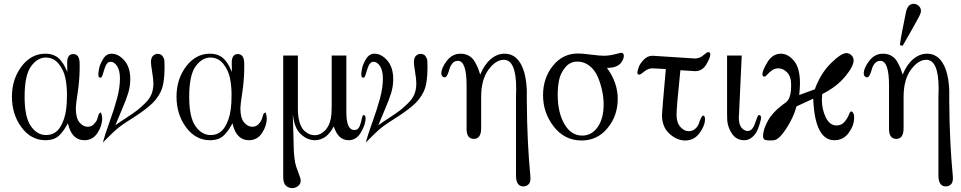

<svg xmlns="http://www.w3.org/2000/svg" viewBox="-20 -719 4997 998"><path d="M42 -216.8Q42 -307.6 92 -373.8Q142.1 -439.9 215.8 -439.9Q241.7 -439.9 262 -430.9Q282.2 -421.9 295.7 -405Q309.1 -388.2 315.4 -376Q321.8 -363.8 330.1 -345.2Q329.1 -364.3 329.1 -393.1Q329.1 -438 360.8 -438Q394 -438 394 -387.2V-357.9Q393.1 -297.9 383.5 -235.4Q374 -172.9 374 -157.2Q374 -105.5 393.1 -82.8Q412.1 -60.1 436 -60.1Q455.1 -60.1 467.5 -73Q480 -85.9 484.9 -98.1Q487.8 -105 490 -114.5Q492.2 -124 495.1 -127.9Q498 -131.8 504.9 -134.8Q510.7 -117.7 511.2 -105Q511.2 -64.9 486.6 -27.6Q461.9 9.8 418.9 9.8Q352.1 9.8 333 -78.1Q320.8 -57.1 315.4 -48.6Q310.1 -40 294.9 -22.5Q279.8 -4.9 260.5 2.4Q241.2 9.8 215.8 9.8Q141.6 9.8 91.8 -57.1Q42 -124 42 -216.8ZM107.9 -215.8Q107.9 -109.9 140.4 -63.5Q172.9 -17.1 219.2 -17.1Q266.1 -17.1 291.5 -56.2Q316.9 -95.2 324.2 -152.8Q328.1 -182.6 328.1 -227.1Q328.1 -273.9 319.6 -314.5Q311 -355 284.9 -387.5Q258.8 -419.9 217.8 -419.9Q174.8 -419.9 141.4 -374.3Q107.9 -328.6 107.9 -215.8Z M491.2 -332Q491.2 -340.8 494.9 -361.8Q498.5 -382.8 515.4 -411.4Q532.2 -439.9 559.6 -439.9Q595.7 -439.9 626.5 -404.5Q657.2 -369.1 657.2 -307.1Q657.2 -271 646.7 -236.1Q636.2 -201.2 612.3 -146Q588.4 -90.8 579.6 -67.9Q598.6 -82 637 -106.9Q675.3 -131.8 693.4 -146Q711.4 -160.2 734.9 -183.1Q758.3 -206.1 767.8 -230.5Q777.3 -254.9 777.3 -286.1Q777.3 -306.2 771 -344.5Q764.6 -382.8 764.6 -396Q764.6 -418.9 775.6 -429Q786.6 -439 799.3 -439Q816.4 -439 825 -427Q833.5 -415 834.5 -403.1Q835.4 -391.1 835.4 -367.2Q835.4 -284.2 815.4 -242.2Q795.4 -200.2 755.4 -167Q715.3 -133.8 662.4 -100.8Q609.4 -67.9 583.5 -44.9Q569.3 -32.7 544.9 -8.3Q520.5 16.1 514.6 22Q524.4 -16.1 548.8 -83.5Q573.2 -150.9 588.4 -207Q603.5 -263.2 603.5 -311Q603.5 -352.1 588.9 -375Q574.2 -397.9 554.7 -397.9Q533.7 -397.9 522.5 -359.4Q511.2 -320.8 508.3 -317.9Q491.2 -309.1 491.2 -332Z M897.5 -216.8Q897.5 -307.6 947.5 -373.8Q997.6 -439.9 1071.3 -439.9Q1097.2 -439.9 1117.4 -430.9Q1137.7 -421.9 1151.1 -405Q1164.6 -388.2 1170.9 -376Q1177.2 -363.8 1185.5 -345.2Q1184.6 -364.3 1184.6 -393.1Q1184.6 -438 1216.3 -438Q1249.5 -438 1249.5 -387.2V-357.9Q1248.5 -297.9 1239 -235.4Q1229.5 -172.9 1229.5 -157.2Q1229.5 -105.5 1248.5 -82.8Q1267.6 -60.1 1291.5 -60.1Q1310.5 -60.1 1323 -73Q1335.4 -85.9 1340.3 -98.1Q1343.3 -105 1345.5 -114.5Q1347.7 -124 1350.6 -127.9Q1353.5 -131.8 1360.4 -134.8Q1366.2 -117.7 1366.7 -105Q1366.7 -64.9 1342 -27.6Q1317.4 9.8 1274.4 9.8Q1207.5 9.8 1188.5 -78.1Q1176.3 -57.1 1170.9 -48.6Q1165.5 -40 1150.4 -22.5Q1135.3 -4.9 1116 2.4Q1096.7 9.8 1071.3 9.8Q997.1 9.8 947.3 -57.1Q897.5 -124 897.5 -216.8ZM963.4 -215.8Q963.4 -109.9 995.8 -63.5Q1028.3 -17.1 1074.7 -17.1Q1121.6 -17.1 1147 -56.2Q1172.4 -95.2 1179.7 -152.8Q1183.6 -182.6 1183.6 -227.1Q1183.6 -273.9 1175 -314.5Q1166.5 -355 1140.4 -387.5Q1114.3 -419.9 1073.2 -419.9Q1030.3 -419.9 996.8 -374.3Q963.4 -328.6 963.4 -215.8Z M1452.1 200.2V-430.2H1528.3V-152.8Q1528.3 -110.8 1537.8 -81.3Q1547.4 -51.8 1562.3 -38.8Q1577.1 -25.9 1590.1 -21Q1603 -16.1 1616.2 -16.1Q1644 -16.1 1668.2 -39.6Q1692.4 -63 1700.2 -106Q1704.1 -126 1704.1 -166V-430.2H1780.3V-134.8Q1780.3 -43 1822.3 -43Q1841.3 -43 1849.1 -62.5Q1856.9 -82 1860.6 -101.6Q1864.3 -121.1 1870.1 -121.1Q1879.9 -121.1 1880.4 -103Q1880.4 -73.2 1856.7 -31.7Q1833 9.8 1792 9.8Q1737.8 9.8 1715.3 -61H1714.4Q1677.2 9.8 1616.2 9.8Q1578.1 9.8 1544.2 -21Q1510.3 -51.8 1502.9 -120.1H1502Q1503.9 -73.2 1505.1 -19.5Q1506.3 34.2 1506.8 53.7Q1507.3 73.2 1510.3 100.6Q1513.2 127.9 1519.8 147.9Q1526.4 168 1538.1 198.2Q1543 210.4 1543 220.2Q1543 237.3 1529.1 248Q1515.1 258.8 1499 258.8Q1480 258.8 1466.1 246.1Q1452.1 233.4 1452.1 200.2Z M1857.9 -332Q1857.9 -340.8 1861.6 -361.8Q1865.2 -382.8 1882.1 -411.4Q1898.9 -439.9 1926.3 -439.9Q1962.4 -439.9 1993.2 -404.5Q2023.9 -369.1 2023.9 -307.1Q2023.9 -271 2013.4 -236.1Q2002.9 -201.2 1979 -146Q1955.1 -90.8 1946.3 -67.9Q1965.3 -82 2003.7 -106.9Q2042 -131.8 2060.1 -146Q2078.1 -160.2 2101.6 -183.1Q2125 -206.1 2134.5 -230.5Q2144 -254.9 2144 -286.1Q2144 -306.2 2137.7 -344.5Q2131.3 -382.8 2131.3 -396Q2131.3 -418.9 2142.3 -429Q2153.3 -439 2166 -439Q2183.1 -439 2191.7 -427Q2200.2 -415 2201.2 -403.1Q2202.1 -391.1 2202.1 -367.2Q2202.1 -284.2 2182.1 -242.2Q2162.1 -200.2 2122.1 -167Q2082 -133.8 2029.1 -100.8Q1976.1 -67.9 1950.2 -44.9Q1936 -32.7 1911.6 -8.3Q1887.2 16.1 1881.3 22Q1891.1 -16.1 1915.5 -83.5Q1939.9 -150.9 1955.1 -207Q1970.2 -263.2 1970.2 -311Q1970.2 -352.1 1955.6 -375Q1940.9 -397.9 1921.4 -397.9Q1900.4 -397.9 1889.2 -359.4Q1877.9 -320.8 1875 -317.9Q1857.9 -309.1 1857.9 -332Z M2273.9 -336.9Q2273.9 -365.7 2302.5 -402.8Q2331.1 -439.9 2374 -439.9Q2398.9 -439.9 2418.5 -428.5Q2438 -417 2449.5 -395.5Q2460.9 -374 2465.6 -362.5Q2470.2 -351.1 2476.1 -331.1Q2497.1 -382.8 2530.5 -411.4Q2564 -439.9 2603 -439.9Q2654.8 -439.9 2684.6 -390.9Q2714.4 -341.8 2718.3 -250V-195.8Q2719.2 -71.8 2724.1 19.5Q2729 110.8 2733.2 153.8Q2737.3 196.8 2737.3 208Q2737.3 231 2725.8 240.5Q2714.4 250 2701.2 250Q2662.1 250 2662.1 193.8V-219.2Q2662.1 -222.2 2662.6 -235.6Q2663.1 -249 2663.1 -258.8Q2663.1 -407.7 2599.1 -408.2Q2557.1 -408.2 2519 -356.7Q2481 -305.2 2481 -214.8V-53.2Q2481 2.9 2443.1 2.9Q2405.3 2.9 2405.3 -48.8V-274.9Q2405.3 -402.8 2360.4 -402.8Q2342.3 -402.8 2331.3 -389.4Q2320.3 -376 2316.2 -360.1Q2312 -344.2 2305.7 -330.6Q2299.3 -316.9 2290 -316.9Q2284.2 -316.9 2279.1 -322.5Q2273.9 -328.1 2273.9 -336.9Z M2802.7 -224.1Q2802.7 -313 2853.8 -377Q2904.8 -440.9 2983.9 -440.9Q3007.8 -440.9 3052.2 -435.1Q3096.7 -429.2 3119.6 -429.2H3120.6Q3151.4 -430.2 3178.5 -437.5Q3205.6 -444.8 3207.5 -444.8Q3222.7 -444.8 3222.7 -428.2Q3222.7 -422.4 3219.7 -413.6Q3216.8 -404.8 3208.7 -393.3Q3200.7 -381.8 3182.6 -374Q3164.6 -366.2 3138.7 -366.2H3134.8Q3190.9 -290 3190.9 -205.1Q3190.9 -117.2 3137.9 -53Q3085 11.2 3002.9 11.2Q2915 11.2 2858.9 -60.5Q2802.7 -132.3 2802.7 -224.1ZM2878.9 -228Q2878.9 -133.8 2913.8 -74Q2948.7 -14.2 3005.9 -14.2Q3055.7 -14.2 3086.7 -58.6Q3117.7 -103 3117.7 -176.8Q3117.7 -210 3110.1 -246.6Q3102.5 -283.2 3087.6 -318.6Q3072.8 -354 3044.7 -376.5Q3016.6 -398.9 2981 -398.9Q2942.9 -398.9 2918.2 -368.9Q2893.6 -338.9 2886.2 -303.5Q2878.9 -268.1 2878.9 -228Z M3293 -341.8Q3293 -348.6 3299.3 -367.9Q3305.7 -387.2 3325.7 -408.2Q3345.7 -429.2 3371.6 -429.2Q3382.8 -429.2 3481.7 -422.1Q3580.6 -415 3591.8 -415Q3616.7 -415 3635.7 -431.6Q3654.8 -448.2 3661.6 -448.2Q3671.4 -448.2 3671.9 -436Q3671.9 -418 3650.9 -383.5Q3629.9 -349.1 3593.8 -349.1Q3592.8 -349.1 3516.6 -354Q3496.6 -162.1 3496.6 -123Q3496.6 -81.1 3516.6 -59.1Q3536.6 -37.1 3559.6 -37.1Q3579.6 -37.1 3593.8 -49.6Q3607.9 -62 3612.8 -77.4Q3617.7 -92.8 3623.8 -105.5Q3629.9 -118.2 3634.8 -118.2Q3644.5 -118.2 3644.5 -99.1Q3644.5 -65.9 3616.2 -27.3Q3587.9 11.2 3541.5 11.2Q3498.5 11.2 3459.7 -23.9Q3420.9 -59.1 3420.9 -121.1Q3420.9 -135.3 3440.9 -359.9Q3422.9 -360.8 3400.4 -362.3Q3377.9 -363.8 3371.6 -363.8Q3348.6 -363.8 3329.1 -347.4Q3309.6 -331.1 3302.7 -331.1Q3293 -330.6 3293 -341.8Z M3759.3 -127.9V-430.2H3835.4L3821.3 -123Q3821.3 -121.1 3820.8 -116.5Q3820.3 -111.8 3820.3 -108.9Q3820.3 -70.8 3835.2 -54.4Q3850.1 -38.1 3866.2 -38.1Q3891.1 -38.1 3904.3 -77.1Q3917.5 -116.2 3921.4 -119.1Q3927.2 -123 3931.6 -119.1Q3936 -115.2 3936 -106.9Q3936 -101.1 3931.6 -84.5Q3927.2 -67.9 3918.2 -45.4Q3909.2 -22.9 3890.6 -6.6Q3872.1 9.8 3849.1 9.8Q3809.1 9.8 3786.6 -21.7Q3764.2 -53.2 3760.3 -90.8Q3759.3 -103 3759.3 -127.9Z M3942.9 -333Q3942.9 -353 3969.5 -396.5Q3996.1 -439.9 4039.1 -439.9Q4076.2 -439.9 4107.2 -402.6Q4138.2 -365.2 4138.2 -285.2Q4138.2 -265.1 4134.3 -225.1L4215.3 -254.9Q4245.1 -336.9 4298.6 -389.9Q4352.1 -442.9 4379.9 -442.9Q4394 -442.9 4405.5 -431.9Q4417 -420.9 4417 -404.8Q4417 -374 4372.6 -320.6Q4328.1 -267.1 4253.9 -230Q4252 -210 4252 -200.2Q4252 -150.4 4272.5 -108.6Q4293 -66.9 4328.1 -66.9Q4354 -66.9 4369.6 -85.4Q4385.3 -104 4392.1 -122.1Q4398.9 -140.1 4404.3 -140.1Q4406.2 -140.1 4409.7 -138.2Q4413.1 -136.2 4416.5 -128.2Q4419.9 -120.1 4419.9 -107.9Q4419.9 -67.9 4392.1 -29.1Q4364.3 9.8 4316.9 9.8Q4215.8 9.8 4207 -206.1L4120.1 -166Q4105 -109.9 4070.1 -55.4Q4035.2 -1 4011.2 7.8Q4003.4 10.7 3986.3 11.2Q3963.4 11.2 3954.8 7.1Q3946.3 2.9 3946.3 -12.2Q3946.3 -45.4 3971.2 -90.8Q3996.1 -136.2 4054.2 -179.2Q4055.2 -179.2 4060.1 -183.1Q4064.9 -187 4066.4 -188Q4067.9 -189 4072.5 -194.1Q4077.1 -199.2 4079.1 -203.1Q4081.1 -207 4084 -214.6Q4086.9 -222.2 4088.6 -230.5Q4090.3 -238.8 4091.3 -251Q4092.3 -263.2 4092.3 -277.8Q4092.3 -321.8 4071.3 -342.8Q4050.3 -363.8 4025.9 -363.8Q4006.8 -363.8 3992.4 -353.3Q3978 -342.8 3969 -332.3Q3960 -321.8 3955.1 -320.8Q3949.2 -319.8 3946 -323.5Q3942.9 -327.1 3942.9 -333Z M4469.7 -336.9Q4469.7 -365.7 4498.3 -402.8Q4526.9 -439.9 4569.8 -439.9Q4594.7 -439.9 4614.3 -428.5Q4633.8 -417 4645.3 -395.5Q4656.7 -374 4661.4 -362.5Q4666 -351.1 4671.9 -331.1Q4692.9 -382.8 4726.3 -411.4Q4759.8 -439.9 4798.8 -439.9Q4850.6 -439.9 4880.4 -390.9Q4910.2 -341.8 4914.1 -250V-195.8Q4915 -71.8 4919.9 19.5Q4924.8 110.8 4929 153.8Q4933.1 196.8 4933.1 208Q4933.1 231 4921.6 240.5Q4910.2 250 4897 250Q4857.9 250 4857.9 193.8V-219.2Q4857.9 -222.2 4858.4 -235.6Q4858.9 -249 4858.9 -258.8Q4858.9 -407.7 4794.9 -408.2Q4752.9 -408.2 4714.8 -356.7Q4676.8 -305.2 4676.8 -214.8V-53.2Q4676.8 2.9 4638.9 2.9Q4601.1 2.9 4601.1 -48.8V-274.9Q4601.1 -402.8 4556.2 -402.8Q4538.1 -402.8 4527.1 -389.4Q4516.1 -376 4512 -360.1Q4507.8 -344.2 4501.5 -330.6Q4495.1 -316.9 4485.8 -316.9Q4480 -316.9 4474.9 -322.5Q4469.7 -328.1 4469.7 -336.9ZM4657.7 -484.9Q4662.6 -529.8 4689 -654.8Q4697.8 -698.7 4729 -699.2Q4743.2 -699.2 4755.1 -688.7Q4767.1 -678.2 4767.1 -662.1Q4767.1 -652.3 4758.5 -635.3Q4750 -618.2 4708 -543.9Q4686 -504.9 4671.9 -481Z"/></svg>

Font: CMU Serif Upright Italic
Style: UprightItalic
Weight: 500
Version: Version 0.7.0